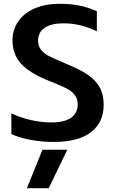

<svg xmlns="http://www.w3.org/2000/svg" viewBox="-20 -734 607 1013"><path d="M40 -27V-136Q90 -112 145 -100Q200 -88 253 -88Q320 -88 355 -113Q390 -138 390 -182Q390 -213 374 -233.5Q358 -254 327 -269.5Q296 -285 232 -310Q134 -350 90 -399Q46 -448 46 -521Q46 -578 77 -622Q108 -666 164 -690Q220 -714 293 -714Q353 -714 399.5 -704.5Q446 -695 491 -675V-569Q404 -611 315 -611Q251 -611 216 -587.5Q181 -564 181 -521Q181 -490 197 -470.5Q213 -451 239.5 -437.5Q266 -424 335 -395Q405 -366 445.5 -338Q486 -310 506.5 -272.5Q527 -235 527 -181Q527 -88 460 -36.5Q393 15 262 15Q200 15 139.5 3.5Q79 -8 40 -27ZM204 56H335L237 259H122Z"/></svg>

Font: Prompt Medium
Style: Regular
Weight: 500
Designer: Katatrad Team
Foundry: CadsonDemak
Version: Version 1.000